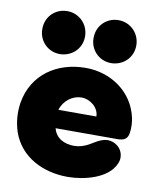

<svg xmlns="http://www.w3.org/2000/svg" viewBox="-83 -802 712 867"><g transform="rotate(10 273.0 -368.5)"><path d="M283 -499C152 -499 42 -427 19 -294C12 -249 15 -205 29 -161C67 -50 175 0 286 0C358 0 470 -25 501 -100C513 -126 506 -158 484 -177C470 -189 453 -195 436 -195C428 -195 419 -193 410 -190C393 -184 377 -173 361 -164C338 -150 314 -143 290 -143C247 -143 206 -162 195 -207H480C484 -207 488 -207 492 -208C516 -210 527 -225 529 -247C532 -268 531 -290 527 -311C503 -428 398 -499 283 -499ZM155 -540C207 -540 254 -579 254 -638C254 -694 210 -737 156 -737C101 -737 58 -695 58 -639C57 -584 100 -540 155 -540ZM390 -540C442 -540 489 -579 489 -638C489 -694 445 -737 391 -737C336 -737 293 -695 293 -639C292 -584 335 -540 390 -540ZM367 -291H193C206 -335 246 -364 287 -364C326 -364 367 -332 367 -291Z"/></g></svg>

Font: Periwinkle
Style: Bold
Weight: 700
Version: Version 2.001